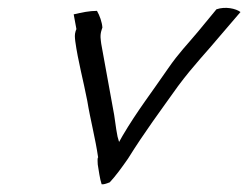

<svg xmlns="http://www.w3.org/2000/svg" viewBox="-20 -483 640 495"><path d="M170 -446 177 -408 175 -403C172 -393 173 -387 174 -377C181 -326 195 -275 205 -223C213 -174 226 -126 233 -77L232 -76C231 -70 232 -65 232 -59C235 -42 237 -23 242 -8C246 -7 253 -9 263 -13C278 -29 294 -51 310 -74C353 -143 392 -195 439 -261C480 -316 513 -349 552 -396L600 -452C588 -461 561 -467 538 -459L491 -402C462 -367 442 -348 413 -306C372 -246 333 -196 296 -133L287 -117L283 -131C278 -155 276 -182 271 -205C261 -259 251 -316 241 -370C240 -380 237 -391 242 -406L244 -412C243 -426 237 -443 230 -455C211 -455 191 -451 170 -446ZM310 -74Z"/></svg>

Font: SolarCharger
Style: 352
Weight: 300
Designer: Mew Too
Foundry: Cannot Into Space Fonts/KineticPlasma Fonts
Version: Version 1.100